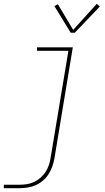

<svg xmlns="http://www.w3.org/2000/svg" viewBox="-27 -767 547 1002"><path d="M-7 215V197H76Q95 197 114 194Q133 191 151 182.5Q169 174 184.5 160.5Q200 147 211 130Q222 113 228 94.5Q234 76 237 57L330 -502H166V-520H353L257 60Q253 81 246 101.5Q239 122 227 141Q215 160 197.5 175Q180 190 160 199Q140 208 118.5 211.5Q97 215 76 215ZM342 -596 257 -735 275 -745 355 -611 478 -747 494 -733 363 -596Z"/></svg>

Font: Iosevka SS04 Thin
Style: Italic
Weight: 100
Italic angle: -9°
Monospace: yes
Designer: Belleve Invis
Foundry: Belleve Invis
Version: Version 19.0.0; ttfautohint (v1.8.4)